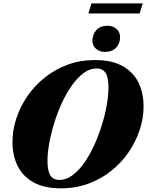

<svg xmlns="http://www.w3.org/2000/svg" viewBox="-20 -1064 842 1100"><path d="M252 -142Q252 -83 269.2 -58Q286.5 -33 320 -33Q358 -33 394 -59Q430 -85 461.5 -129.5Q493 -174 518.5 -229.5Q544 -285 562.8 -344.8Q581.5 -404.5 591.5 -461.2Q601.5 -518 601.5 -563Q601.5 -622 584.5 -647Q567.5 -672 534 -672Q495.5 -672 459.8 -646Q424 -620 392.5 -575.5Q361 -531 335.2 -475.5Q309.5 -420 291 -360.2Q272.5 -300.5 262.2 -244Q252 -187.5 252 -142ZM802.5 -454Q802.5 -387.5 780.5 -320.5Q758.5 -253.5 717.5 -193Q676.5 -132.5 618.2 -85.8Q560 -39 487 -12Q414 15 329.5 15Q235 15 173.5 -18.5Q112 -52 81.8 -112Q51.5 -172 51.5 -251Q51.5 -317.5 73.2 -384.5Q95 -451.5 136.2 -512Q177.5 -572.5 235.8 -619.2Q294 -666 366.8 -693Q439.5 -720 524.5 -720Q619 -720 680.5 -686.5Q742 -653 772.2 -593Q802.5 -533 802.5 -454ZM580.5 -766.5Q550 -766.5 529.8 -784.8Q509.5 -803 509.5 -831Q509.5 -867 532.2 -891.8Q555 -916.5 596.5 -916.5Q627.5 -916.5 647.8 -898.2Q668 -880 668 -851.5Q668 -815.5 645.5 -791Q623 -766.5 580.5 -766.5ZM486.5 -987 504 -1044.5H798L780 -987Z"/></svg>

Font: Newsreader 60pt ExtraBold
Style: Italic
Weight: 800
Italic angle: -17°
Designer: Hugues Gentile
Foundry: Production Type
Version: Version 1.003